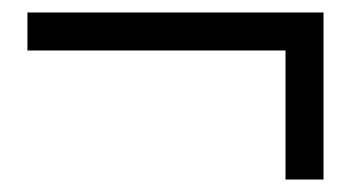

<svg xmlns="http://www.w3.org/2000/svg" viewBox="-20 -354 563 308"><path d="M24 -273V-334H499V-66H438V-273Z"/></svg>

Font: Average Sans
Style: Regular
Weight: 400
Designer: Eduardo Rodriguez Tunni
Foundry: Eduardo Rodriguez Tunni
Version: Version 1.001